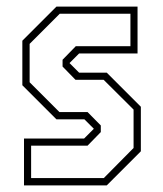

<svg xmlns="http://www.w3.org/2000/svg" viewBox="-20 -560 493 580"><path d="M52.5 0V-141.5H234L263.5 -171L235 -199.5H150.5L47.5 -302.5V-437L150.5 -540H395.5V-398.5H219L190 -369.5L219 -340.5H302.5L405.5 -237.5V-103L302.5 0ZM74 -22H293.5L383.5 -113V-229L293 -319H208L169 -359V-379.5L209 -420.5H374V-518.5H160.5L69.5 -427.5V-311.5L159.5 -221.5H244.5L284.5 -181V-161L244.5 -120H74Z"/></svg>

Font: Tourney Condensed ExtraLight
Style: Regular
Weight: 200
Width: 3
Designer: Tyler Finck
Foundry: Etcetera Type Co
Version: Version 1.010; ttfautohint (v1.8.3)